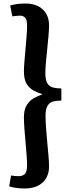

<svg xmlns="http://www.w3.org/2000/svg" viewBox="-20 -843 409 1092"><path d="M119 229Q72 229 32 217L43 155Q53 157 65 158Q77 159 86 159Q108 159 121 146.5Q134 134 134 97Q134 77 131.5 41Q129 5 125 -36.5Q121 -78 118.5 -115.5Q116 -153 116 -175Q116 -218 131 -243.5Q146 -269 170 -283Q194 -297 222 -307Q195 -315 170.5 -328.5Q146 -342 131 -367Q116 -392 116 -437Q116 -459 119 -494.5Q122 -530 125.5 -569Q129 -608 131.5 -641.5Q134 -675 134 -695Q134 -731 123 -742.5Q112 -754 94 -754Q82 -754 71 -752.5Q60 -751 50 -750L38 -812Q77 -823 123 -823Q187 -823 223 -789.5Q259 -756 259 -699Q259 -675 256 -641Q253 -607 249 -568Q245 -529 241.5 -492Q238 -455 238 -427Q238 -386 250 -368Q262 -350 282.5 -345Q303 -340 329 -340V-271Q303 -271 283 -266Q263 -261 251 -242.5Q239 -224 239 -184Q239 -153 242 -113Q245 -73 249 -31.5Q253 10 256 45.5Q259 81 259 103Q259 161 222.5 195Q186 229 119 229Z"/></svg>

Font: Literata SemiBold
Style: Regular
Weight: 600
Designer: Latin by Veronika Burian and Jose Scaglione. Greek by Irene Vlachou. Cyrillic by Vera Evstafieva.
Foundry: TypeTogether
Version: Version 3.103; ttfautohint (v1.8.4.7-5d5b);gftools[0.9.29]